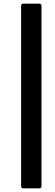

<svg xmlns="http://www.w3.org/2000/svg" viewBox="-20 -850 301 1055"><path d="M108 185Q96 185 96 173V-818Q96 -830 108 -830H196Q208 -830 208 -818V173Q208 185 196 185Z"/></svg>

Font: Sofia Sans
Style: Bold Italic
Weight: 700
Italic angle: -9°
Designer: Botio Nikoltchev, Ani Petrova
Foundry: lettersoup
Version: Version 4.101; ttfautohint (v1.8.4.7-5d5b)